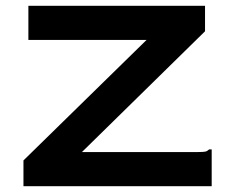

<svg xmlns="http://www.w3.org/2000/svg" viewBox="-20 -643 790 663"><path d="M61 -89 486 -505H78V-623H688V-535L263 -118H665Q682 -118 689 -119.5Q696 -121 702 -127H711V0H61Z"/></svg>

Font: Inconsolata ExtraExpanded Black
Style: Regular
Weight: 900
Width: 8
Monospace: yes
Designer: Raph Levien, Cyreal, Brenton Simpson
Foundry: Raph Levien, Cyreal, Google
Version: Version 3.001; ttfautohint (v1.8.2.53-6de2)